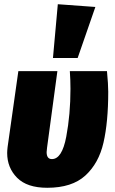

<svg xmlns="http://www.w3.org/2000/svg" viewBox="-20 -871 544 910"><path d="M493 -436Q493 -293 470.5 -195Q448 -97 384.5 -39Q321 19 204 19Q108 19 61 -28.5Q14 -76 14 -146Q14 -156 16 -174L67 -534H252L203 -171Q201 -157 201 -150Q201 -117 226 -117Q274 -117 294 -223Q314 -329 314 -450Q314 -492 311 -534H487Q493 -470 493 -436ZM254 -851 432 -838 348 -596H231Z"/></svg>

Font: Fira Sans Condensed Black
Style: Italic
Weight: 900
Width: 3
Italic angle: -8°
Designer: Carrois Corporate & Edenspiekermann AG
Foundry: Carrois Corporate GbR & Edenspiekermann AG
Version: Version 4.203